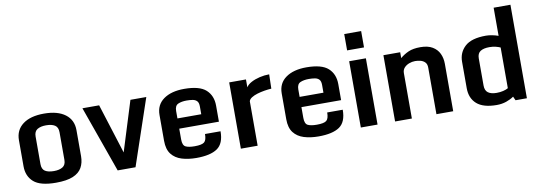

<svg xmlns="http://www.w3.org/2000/svg" viewBox="-57 -1113 4206 1496"><g transform="rotate(-10 2045.5 -364.5)"><path d="M288.1 11.2Q164.1 11.2 112.3 -34.7Q60.5 -80.6 60.5 -158.7V-365.2Q60.5 -445.3 120.4 -490.5Q180.2 -535.6 288.1 -535.6Q395.5 -535.6 455.6 -490.5Q515.6 -445.3 515.6 -365.2V-158.7Q515.6 -106.9 494.1 -68.6Q472.7 -30.3 423.1 -9.5Q373.5 11.2 288.1 11.2ZM288.1 -81.1Q330.6 -81.1 356.7 -96.9Q382.8 -112.8 382.8 -152.8V-371.1Q382.8 -411.1 357.9 -427Q333 -442.9 288.1 -442.9Q245.1 -442.9 219.2 -427Q193.4 -411.1 193.4 -371.1V-152.8Q193.4 -112.8 217.8 -96.9Q242.2 -81.1 288.1 -81.1Z M590.8 -524.4H723.1L847.7 -129.9L970.7 -524.4H1096.2L918.5 0H777.3Z M1173.3 -164.1V-368.7Q1173.3 -448.7 1234.1 -492.2Q1294.9 -535.6 1397 -535.6Q1518.1 -535.6 1569.1 -489.3Q1620.1 -442.9 1620.1 -363.8V-236.8H1306.2V-151.4Q1306.2 -105 1330.1 -93Q1354 -81.1 1401.4 -81.1Q1458 -81.1 1477.3 -96.9Q1496.6 -112.8 1496.6 -161.1H1619.6Q1619.6 -64 1564.9 -26.4Q1510.3 11.2 1398.9 11.2Q1335 11.2 1283.7 -4.6Q1232.4 -20.5 1202.9 -58.6Q1173.3 -96.7 1173.3 -164.1ZM1494.6 -317.9V-379.4Q1494.6 -408.7 1482.2 -422.1Q1469.7 -435.5 1448.5 -439.2Q1427.2 -442.9 1400.4 -442.9Q1360.4 -442.9 1333.3 -430.9Q1306.2 -418.9 1306.2 -377V-317.9Z M1752 -524.4H1884.8V-461.9Q1896.5 -482.4 1926 -498.3Q1955.6 -514.2 1993.7 -523.2Q2031.7 -532.2 2069.8 -532.2L2066.9 -419.4Q2041.5 -418 2011.7 -413.1Q1981.9 -408.2 1954.3 -399.9Q1926.8 -391.6 1907.7 -379.4Q1888.7 -367.2 1884.8 -351.6V0H1752Z M2140.1 -164.1V-368.7Q2140.1 -448.7 2200.9 -492.2Q2261.7 -535.6 2363.8 -535.6Q2484.9 -535.6 2535.9 -489.3Q2586.9 -442.9 2586.9 -363.8V-236.8H2272.9V-151.4Q2272.9 -105 2296.9 -93Q2320.8 -81.1 2368.2 -81.1Q2424.8 -81.1 2444.1 -96.9Q2463.4 -112.8 2463.4 -161.1H2586.4Q2586.4 -64 2531.7 -26.4Q2477.1 11.2 2365.7 11.2Q2301.8 11.2 2250.5 -4.6Q2199.2 -20.5 2169.7 -58.6Q2140.1 -96.7 2140.1 -164.1ZM2461.4 -317.9V-379.4Q2461.4 -408.7 2449 -422.1Q2436.5 -435.5 2415.3 -439.2Q2394 -442.9 2367.2 -442.9Q2327.1 -442.9 2300 -430.9Q2272.9 -418.9 2272.9 -377V-317.9Z M2701.2 -524.4H2833.5V0H2701.2ZM2700.2 -739.7H2834V-610.4H2700.2Z M2972.2 -524.4H3105V-478Q3135.3 -503.9 3171.9 -520Q3208.5 -536.1 3265.6 -536.1Q3324.7 -536.1 3361.3 -514.4Q3397.9 -492.7 3415 -456.5Q3432.1 -420.4 3432.1 -376V0H3299.3V-368.7Q3299.3 -396.5 3284.9 -411.1Q3270.5 -425.8 3249.3 -431.2Q3228 -436.5 3207 -436.5Q3183.1 -436.5 3159.7 -427.7Q3136.2 -418.9 3120.6 -401.9Q3105 -384.8 3105 -358.9V0H2972.2Z M3566.9 -158.2V-367.7Q3566.9 -440.4 3618.4 -488Q3669.9 -535.6 3784.7 -535.6Q3807.1 -535.6 3833.3 -530.5Q3859.4 -525.4 3882.3 -517.1V-739.7H4015.1V0H3925.3L3911.1 -30.8Q3885.7 -12.7 3850.8 -0.7Q3815.9 11.2 3775.4 11.2Q3668.9 11.2 3617.9 -33.9Q3566.9 -79.1 3566.9 -158.2ZM3882.3 -103V-424.8Q3869.1 -431.2 3846.4 -437Q3823.7 -442.9 3795.9 -442.9Q3750.5 -442.9 3725.1 -426.8Q3699.7 -410.6 3699.7 -370.6V-156.2Q3699.7 -116.2 3723.4 -99.1Q3747.1 -82 3791 -82Q3818.4 -82 3842.8 -87.9Q3867.2 -93.8 3882.3 -103Z"/></g></svg>

Font: Monda
Style: Bold
Weight: 700
Designer: Vernon Adams
Foundry: Vernon Adams
Version: Version 2.100; ttfautohint (v1.8.3)